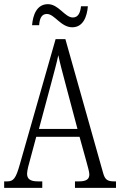

<svg xmlns="http://www.w3.org/2000/svg" viewBox="-20 -902 577 922"><path d="M327 -771C379 -771 398 -822 402 -872H369C366 -844 357 -818 330 -818C291 -818 262 -882 210 -882C156 -882 138 -829 134 -781H168C170 -810 178 -835 205 -835C242 -835 272 -771 327 -771ZM0 0H183V-31H162C122 -31 110 -45 110 -68C110 -84 119 -116 125 -137L154 -245H362L395 -126C401 -103 409 -77 409 -65C409 -43 397 -31 359 -31H340V0H537V-31H529C496 -31 484 -39 475 -72L294 -714H247L75 -112C56 -45 45 -31 14 -31H0ZM167 -283 225 -499C239 -552 253 -602 260 -637C267 -602 280 -554 298 -486L352 -283Z"/></svg>

Font: Noto Serif Myanmar ExtraCondensed Light
Style: Regular
Weight: 300
Width: 2
Designer: Ben Mitchell and the Monotype Design Team
Foundry: Monotype Imaging Inc.
Version: Version 2.106